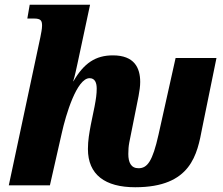

<svg xmlns="http://www.w3.org/2000/svg" viewBox="-20 -780 940 808"><path d="M549 8C785 8 810 -131 831 -242L891 -536H719L647 -213C622 -101 600 -72 563 -72C531 -72 520 -97 520 -132C520 -149 521 -164 524 -180L551 -315C558 -353 570 -399 570 -435C570 -495 545 -547 455 -547C382 -547 333 -514 289 -438H288C296 -463 301 -491 306 -512L359 -760H105L95 -702H123C152 -702 157 -693 157 -672C157 -658 153 -640 150 -624L17 0H190L240 -220C257 -297 303 -451 357 -451C380 -451 387 -431 387 -407C387 -384 384 -364 378 -332L362 -254C356 -221 350 -190 350 -153C350 -45 422 8 549 8Z"/></svg>

Font: Noto Serif Condensed Black
Style: Italic
Weight: 900
Width: 3
Italic angle: -12°
Designer: Monotype Design Team
Foundry: Monotype Imaging Inc.
Version: Version 2.013